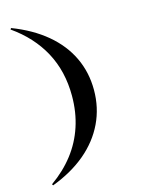

<svg xmlns="http://www.w3.org/2000/svg" viewBox="-118 -701 693 925"><g transform="rotate(-15 228.0 -238.5)"><path d="M29.8 154 25.8 147.6Q91.9 100.8 137.1 42.3Q182.3 -16.1 205.6 -86.7Q229 -157.3 229 -239.5Q229 -362.1 177 -458.5Q125 -554.8 25.8 -624.2L29.8 -630.6Q129 -592.7 198.4 -534.7Q267.7 -476.6 303.2 -402Q338.7 -327.4 338.7 -239.5Q338.7 -150.8 302.4 -75Q266.1 0.8 197.2 58.9Q128.2 116.9 29.8 154Z"/></g></svg>

Font: Playfair 144pt SemiExpanded ExtraBold
Style: Regular
Weight: 800
Width: 6
Designer: Claus Eggers Sørensen
Foundry: Claus Eggers Sørensen
Version: Version 2.203